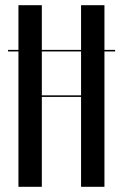

<svg xmlns="http://www.w3.org/2000/svg" viewBox="-20 -719 473 739"><path d="M51 -699V-527H11V-521H51V0H141V-346H292V0H382V-521H423V-527H382V-699H292V-527H141V-699ZM141 -352V-521H292V-352Z"/></svg>

Font: Moniqa SemBd Display
Style: Regular
Weight: 600
Designer: Rajesh Rajput
Foundry: Rajesh Rajput
Version: Version 1.000